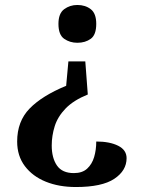

<svg xmlns="http://www.w3.org/2000/svg" viewBox="-20 -560 565 772"><path d="M333 -180Q276 -157 244 -124Q212 -91 200 -52.5Q188 -14 188 25Q188 75 209 105.5Q230 136 277 136Q311 136 330.5 118Q350 100 358.5 71.5Q367 43 367 9Q421 9 455 26Q489 43 489 76Q489 126 439.5 159Q390 192 285 192Q217 192 164 170.5Q111 149 80 108Q49 67 49 9Q49 -72 99 -123.5Q149 -175 246 -215L255 -313H323ZM291 -540Q323 -540 345 -523Q367 -506 367 -464Q367 -420 345 -404Q323 -388 291 -388Q261 -388 238 -404Q215 -420 215 -464Q215 -506 238 -523Q261 -540 291 -540Z"/></svg>

Font: Noto Nastaliq Urdu SemiBold
Style: Regular
Weight: 600
Version: Version 3.007